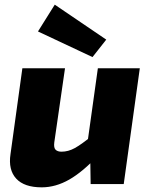

<svg xmlns="http://www.w3.org/2000/svg" viewBox="-20 -790 643 824"><path d="M259 -497 213 -179Q210 -156 218.5 -147.5Q227 -139 244 -139Q273 -139 301 -154.5Q329 -170 372 -205L402 -124Q336 -53 277.5 -19.5Q219 14 159 14Q84 14 49.5 -23.5Q15 -61 25 -128L76 -497ZM580 -497 511 0H369L367 -134L351 -146L400 -497ZM215 -770 436 -620 377 -545 143 -655Z"/></svg>

Font: Exo 2 ExtraBold
Style: Italic
Weight: 800
Italic angle: -8°
Designer: Natanael Gama
Foundry: Natanael Gama
Version: Version 2.010